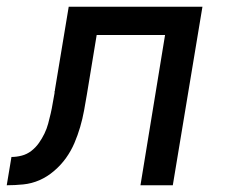

<svg xmlns="http://www.w3.org/2000/svg" viewBox="-55 -550 675 570"><path d="M-35 0 -21 -84Q-6 -84 9.5 -88Q25 -92 38 -102Q51 -112 60.5 -125.5Q70 -139 77 -153.5Q84 -168 88 -183Q92 -198 95.5 -213Q99 -228 101.5 -243.5Q104 -259 107 -274Q107 -274 107 -275Q107 -276 107 -276V-279Q108 -280 108 -281Q108 -282 108 -283L149 -530H546L458 0H362L435 -446H232L203 -270Q199 -246 194.5 -221.5Q190 -197 183 -173Q176 -149 166 -125.5Q156 -102 141 -81Q126 -60 105.5 -42.5Q85 -25 62 -15Q39 -5 14 -2.5Q-11 0 -35 0Z"/></svg>

Font: Iosevka Curly MdExObl
Style: Regular
Weight: 500
Width: 7
Italic angle: -9°
Monospace: yes
Designer: Belleve Invis
Foundry: Belleve Invis
Version: Version 11.1.0; ttfautohint (v1.8.3)